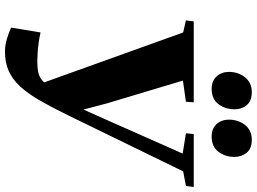

<svg xmlns="http://www.w3.org/2000/svg" viewBox="-150 -866 1032 772"><g transform="rotate(90 366.0 -480.0)"><path d="M188 16Q161 16 134 7.5Q107 -1 91 -8.5L110.5 -127Q130 -122.5 152 -119.5Q174 -116.5 193.8 -115.2Q213.5 -114 226 -114Q248.5 -114 265.5 -116.8Q282.5 -119.5 296.2 -128.5Q310 -137.5 321.8 -155.8Q333.5 -174 346 -204.5L323 -109L110.5 -700.5L62 -711.5L66 -743H391.5L389 -711.5L304 -699.5L395.5 -394.5L433 -252L386.5 -224L458 -383.5L597.5 -698.5L516 -711.5L519 -743H732L727.5 -711.5L669 -700.5L443 -236.5Q411.5 -172 384 -124.2Q356.5 -76.5 328 -45.5Q299.5 -14.5 265.8 0.8Q232 16 188 16ZM337 -815Q305.5 -815 287.2 -835Q269 -855 269 -885Q269.5 -923.5 291.5 -950Q313.5 -976.5 350 -976.5Q386 -976.5 403 -955.8Q420 -935 419.5 -906Q419 -869 398.5 -842Q378 -815 337 -815ZM529 -815Q497 -815 479 -835Q461 -855 461 -885Q461.5 -923.5 483.2 -950Q505 -976.5 541.5 -976.5Q577.5 -976.5 594.2 -955.8Q611 -935 611 -906Q610.5 -869 590 -842Q569.5 -815 529 -815Z"/></g></svg>

Font: Merriweather 96pt Black
Style: Italic
Weight: 900
Italic angle: -7.8°
Version: Version 2.101